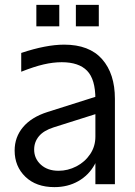

<svg xmlns="http://www.w3.org/2000/svg" viewBox="-20 -755 553 787"><path d="M396 -295 200 -233Q159 -220 139.5 -196.5Q120 -173 120 -142Q120 -105 147.5 -80Q175 -55 220 -55Q258 -55 293 -73Q328 -91 349.5 -123Q371 -155 371 -195V-349Q371 -430 337 -465Q303 -500 233 -500Q198 -500 159 -491Q120 -482 67 -461V-538Q169 -572 243 -572Q346 -572 398.5 -512.5Q451 -453 451 -350V0H371V-119L383 -180H392Q392 -124 368 -80.5Q344 -37 301 -12.5Q258 12 203 12Q128 12 84 -30.5Q40 -73 40 -138Q40 -193 74.5 -234Q109 -275 175 -296L396 -366ZM129 -735H223V-647H129ZM291 -735H385V-647H291Z"/></svg>

Font: TASA Explorer VF
Style: Regular
Weight: 400
Designer: Weizhong Zhang
Foundry: Local Remote
Version: Version 1.000;Glyphs 3.2 (3192)